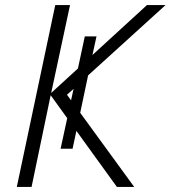

<svg xmlns="http://www.w3.org/2000/svg" viewBox="-20 -734 670 754"><path d="M179 -360 104 0H46L197 -714H255L181 -369L286 -465L313 -591H359L343 -518L557 -714H630L326 -438L295 -291L507 0H439L280 -220L265 -150H218L244 -270ZM243 -362 259 -340 269 -385Z"/></svg>

Font: Noto Sans UI Light
Style: Italic
Weight: 300
Italic angle: -12°
Designer: Monotype Design Team
Foundry: Monotype Imaging Inc.
Version: Version 1.901